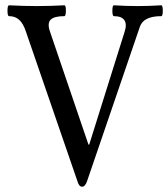

<svg xmlns="http://www.w3.org/2000/svg" viewBox="-20 -686 635 725"><path d="M290 19Q277.8 19 272 -2.9L77.1 -568.8Q67.4 -597.7 52.2 -611.3Q37.1 -625 14.2 -625Q8.3 -625 8.3 -645.5Q8.3 -666 14.2 -666Q66.9 -663.1 119.1 -663.1Q170.4 -663.1 223.1 -666Q229 -666 228.8 -645.5Q228.5 -625 223.1 -625Q184.6 -625 171.4 -611.8Q158.2 -598.6 168 -568.8L314 -140.1H316.9L450.2 -564.9Q460 -594.2 449.7 -609.6Q439.5 -625 410.2 -625Q404.3 -625 404.3 -645.5Q404.3 -666 410.2 -666Q454.6 -663.1 500 -663.1Q543.9 -663.1 588.9 -666Q594.7 -666 594.7 -645.5Q594.7 -625 588.9 -625Q521 -625 507.8 -584L309.1 -2.9Q301.8 19 290 19Z"/></svg>

Font: Junicode SmCond Medium
Style: Regular
Weight: 500
Width: 4
Designer: Peter S. Baker
Version: Version 2.206